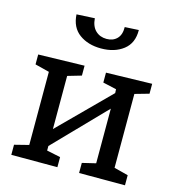

<svg xmlns="http://www.w3.org/2000/svg" viewBox="-114 -876 893 974"><g transform="rotate(15 332.5 -389.5)"><path d="M631 -533V-481L557 -460V-72L631 -53V0H390V-53L461 -70V-357L204 -92V-68L276 -53V0H34V-53L109 -72V-456L34 -475V-527L276 -533V-481L204 -460V-181L462 -439L461 -459L390 -475V-527ZM169 -774 264 -779Q267 -737 290 -715Q313 -693 348 -693Q382 -693 402.5 -714Q423 -735 422 -775L495 -779Q496 -710 450 -674.5Q404 -639 333 -639Q265 -639 219 -672.5Q173 -706 169 -774Z"/></g></svg>

Font: Bitter Pro Medium
Style: Regular
Weight: 500
Designer: Sol Matas, and Bitter project Authors
Foundry: Sol Matas
Version: Version 1.010